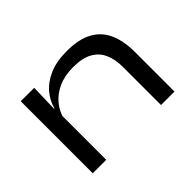

<svg xmlns="http://www.w3.org/2000/svg" viewBox="-99 -697 902 902"><g transform="rotate(-45 352.0 -246.0)"><path d="M538 0V-253.5Q538 -302 522.2 -339Q506.5 -376 470.2 -397Q434 -418 372 -418Q315.5 -418 273.5 -399Q231.5 -380 205.2 -347.8Q179 -315.5 169.5 -275.5L155.5 -343H173Q183 -382.5 211.2 -416.5Q239.5 -450.5 287.5 -471.5Q335.5 -492.5 403.5 -492.5Q484.5 -492.5 533.8 -465Q583 -437.5 605.2 -386.2Q627.5 -335 627.5 -263.5V0ZM84.5 0V-478.5H174L170 -334.5L174 -324V0Z"/></g></svg>

Font: Anek Latin Expanded
Style: Regular
Weight: 400
Width: 7
Designer: Yesha Goshar
Foundry: Ek Type
Version: Version 1.003